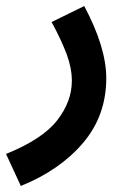

<svg xmlns="http://www.w3.org/2000/svg" viewBox="-53 -386 435 636"><path d="M16 230Q145 178 222 87.5Q299 -3 299 -127Q299 -229 226 -366L118 -313Q151 -252 168 -206Q185 -160 185 -118Q185 -50 136.5 12.5Q88 75 -33 124Z"/></svg>

Font: Noto Sans Arabic UI SemiCondensed Semi
Style: Regular
Weight: 600
Width: 4
Designer: Nadine Chahine - Monotype Design Team
Foundry: Monotype Imaging Inc.
Version: Version 1.900